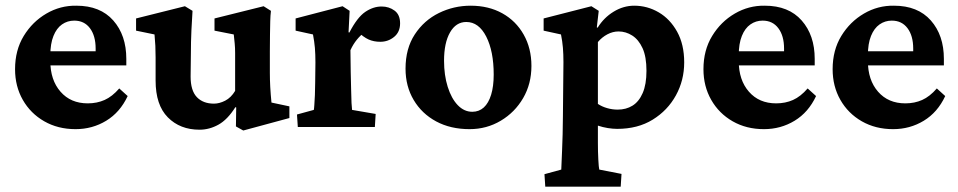

<svg xmlns="http://www.w3.org/2000/svg" viewBox="-20 -457 3447 691"><path d="M252 7.8Q188.5 7.8 139.2 -20.5Q89.8 -48.8 62 -97.7Q34.2 -146.5 34.2 -208Q34.2 -276.4 65.4 -327.6Q96.7 -378.9 147 -408.2Q197.3 -437.5 254.9 -436.5Q340.8 -436.5 387.7 -383.3Q434.6 -330.1 434.6 -245.1V-221.7H147.5V-272.5H338.9L324.2 -249V-282.2Q324.2 -328.1 303.7 -355.5Q283.2 -382.8 247.1 -382.8Q222.7 -382.8 203.1 -369.1Q183.6 -355.5 172.4 -327.6Q161.1 -299.8 161.1 -257.8V-237.3Q161.1 -168.9 197.8 -127Q234.4 -85 295.9 -85Q329.1 -85 356.4 -97.2Q383.8 -109.4 409.2 -138.7L439.5 -111.3Q412.1 -52.7 362.3 -22.5Q312.5 7.8 252 7.8Z M957 -87.9 1021.5 -74.2V-32.2L855.5 12.7L829.1 -2L830.1 -70.3L827.1 -71.3Q798.8 -26.4 766.1 -8.3Q733.4 9.8 698.2 9.8Q627.9 9.8 584 -34.7Q540 -79.1 540 -167V-250Q540 -271.5 539.1 -292Q538.1 -312.5 536.1 -333L469.7 -346.7V-390.6L645.5 -434.6L672.9 -418Q670.9 -388.7 668.9 -347.7Q667 -306.6 667 -263.7L666 -181.6Q666 -130.9 688.5 -107.4Q710.9 -84 750 -84Q769.5 -84 790.5 -94.7Q811.5 -105.5 826.2 -129.9V-224.6Q826.2 -248 826.2 -266.1Q826.2 -284.2 824.7 -300.3Q823.2 -316.4 821.3 -333L752 -346.7V-390.6L928.7 -434.6L955.1 -418Q953.1 -401.4 952.6 -380.9Q952.1 -360.4 951.7 -333.5Q951.2 -306.6 951.2 -272.5V-194.3Q951.2 -170.9 952.6 -144Q954.1 -117.2 957 -87.9Z M1051.8 0 1048.8 -44.9 1109.4 -61.5Q1110.4 -65.4 1111.3 -79.6Q1112.3 -93.8 1113.3 -114.7Q1114.3 -135.7 1114.3 -159.2L1115.2 -232.4Q1115.2 -261.7 1113.3 -284.7Q1111.3 -307.6 1106.4 -333L1043.9 -346.7V-390.6L1212.9 -434.6L1238.3 -418L1234.4 -340.8L1237.3 -339.8Q1265.6 -394.5 1294.4 -414.1Q1323.2 -433.6 1353.5 -433.6Q1379.9 -433.6 1399.9 -418.9Q1419.9 -404.3 1419.9 -373Q1419.9 -341.8 1398.4 -324.2Q1377 -306.6 1348.6 -306.6Q1325.2 -306.6 1306.6 -314.9Q1288.1 -323.2 1265.6 -344.7L1293 -341.8Q1278.3 -331.1 1264.6 -314.5Q1251 -297.9 1241.2 -276.4L1242.2 -199.2Q1243.2 -163.1 1243.7 -134.3Q1244.1 -105.5 1245.1 -86.4Q1246.1 -67.4 1247.1 -61.5L1332 -46.9L1329.1 0Z M1669.9 7.8Q1601.6 7.8 1549.8 -20Q1498 -47.9 1468.8 -97.2Q1439.5 -146.5 1439.5 -210Q1439.5 -282.2 1472.7 -333Q1505.9 -383.8 1559.6 -410.2Q1613.3 -436.5 1673.8 -436.5Q1738.3 -436.5 1787.6 -409.2Q1836.9 -381.8 1864.7 -332.5Q1892.6 -283.2 1892.6 -219.7Q1892.6 -155.3 1862.8 -104Q1833 -52.7 1782.2 -22.5Q1731.4 7.8 1669.9 7.8ZM1679.7 -54.7Q1704.1 -54.7 1721.2 -70.3Q1738.3 -85.9 1747.6 -116.2Q1756.8 -146.5 1756.8 -188.5Q1756.8 -272.5 1730 -325.2Q1703.1 -377.9 1658.2 -377.9Q1621.1 -377.9 1599.6 -340.3Q1578.1 -302.7 1578.1 -238.3Q1578.1 -186.5 1591.3 -144.5Q1604.5 -102.5 1627.4 -78.6Q1650.4 -54.7 1679.7 -54.7Z M1942.4 214.8 1939.5 169.9 2000 153.3Q2000 147.5 2001 129.4Q2002 111.3 2002.9 84.5Q2003.9 57.6 2004.9 25.9Q2005.9 -5.9 2005.9 -39.1L2007.8 -233.4Q2007.8 -261.7 2005.9 -285.2Q2003.9 -308.6 1999 -333L1936.5 -346.7V-390.6L2108.4 -434.6L2134.8 -418L2127.9 -358.4L2130.9 -357.4Q2153.3 -393.6 2188.5 -415Q2223.6 -436.5 2262.7 -436.5Q2309.6 -436.5 2350.6 -412.6Q2391.6 -388.7 2417 -342.8Q2442.4 -296.9 2442.4 -232.4Q2442.4 -168 2412.6 -113.8Q2382.8 -59.6 2329.1 -26.4Q2275.4 6.8 2201.2 6.8Q2185.5 6.8 2167.5 3.9Q2149.4 1 2131.8 -4.9V56.6Q2131.8 88.9 2133.3 117.2Q2134.8 145.5 2136.7 153.3L2216.8 168.9L2213.9 214.8ZM2203.1 -62.5Q2233.4 -62.5 2256.3 -76.7Q2279.3 -90.8 2293 -122.1Q2306.6 -153.3 2306.6 -202.1Q2306.6 -252.9 2292.5 -283.7Q2278.3 -314.5 2255.4 -329.1Q2232.4 -343.8 2206.1 -343.8Q2185.5 -343.8 2166 -333.5Q2146.5 -323.2 2131.8 -305.7V-83Q2146.5 -73.2 2165 -67.9Q2183.6 -62.5 2203.1 -62.5Z M2729.5 7.8Q2666 7.8 2616.7 -20.5Q2567.4 -48.8 2539.6 -97.7Q2511.7 -146.5 2511.7 -208Q2511.7 -276.4 2543 -327.6Q2574.2 -378.9 2624.5 -408.2Q2674.8 -437.5 2732.4 -436.5Q2818.4 -436.5 2865.2 -383.3Q2912.1 -330.1 2912.1 -245.1V-221.7H2625V-272.5H2816.4L2801.8 -249V-282.2Q2801.8 -328.1 2781.2 -355.5Q2760.7 -382.8 2724.6 -382.8Q2700.2 -382.8 2680.7 -369.1Q2661.1 -355.5 2649.9 -327.6Q2638.7 -299.8 2638.7 -257.8V-237.3Q2638.7 -168.9 2675.3 -127Q2711.9 -85 2773.4 -85Q2806.6 -85 2834 -97.2Q2861.3 -109.4 2886.7 -138.7L2917 -111.3Q2889.6 -52.7 2839.8 -22.5Q2790 7.8 2729.5 7.8Z M3194.3 7.8Q3130.9 7.8 3081.5 -20.5Q3032.2 -48.8 3004.4 -97.7Q2976.6 -146.5 2976.6 -208Q2976.6 -276.4 3007.8 -327.6Q3039.1 -378.9 3089.4 -408.2Q3139.6 -437.5 3197.3 -436.5Q3283.2 -436.5 3330.1 -383.3Q3377 -330.1 3377 -245.1V-221.7H3089.8V-272.5H3281.2L3266.6 -249V-282.2Q3266.6 -328.1 3246.1 -355.5Q3225.6 -382.8 3189.5 -382.8Q3165 -382.8 3145.5 -369.1Q3126 -355.5 3114.7 -327.6Q3103.5 -299.8 3103.5 -257.8V-237.3Q3103.5 -168.9 3140.1 -127Q3176.8 -85 3238.3 -85Q3271.5 -85 3298.8 -97.2Q3326.2 -109.4 3351.6 -138.7L3381.8 -111.3Q3354.5 -52.7 3304.7 -22.5Q3254.9 7.8 3194.3 7.8Z"/></svg>

Font: Crimson Pro
Style: Bold
Weight: 700
Designer: Jacques Le Bailly
Foundry: Baron von Fonthausen
Version: Version 1.003